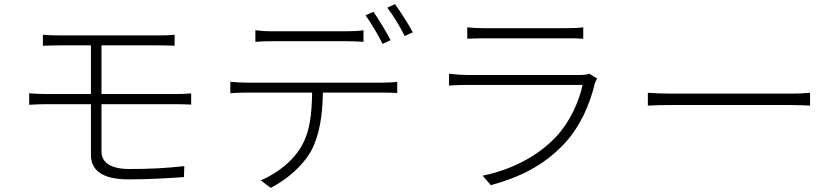

<svg xmlns="http://www.w3.org/2000/svg" viewBox="-20 -863 4040 927"><path d="M829 -360C851 -360 882 -359 903 -358V-412C882 -410 849 -409 828 -409H470V-644H744C779 -644 800 -643 823 -642V-695C801 -693 777 -692 744 -692H273C240 -692 212 -693 187 -695V-642C212 -643 240 -644 273 -644H419V-409H206C182 -409 148 -410 121 -413V-357C147 -359 182 -360 206 -360H419V-115C419 -45 468 3 600 3C697 3 783 -2 868 -8L870 -61C782 -51 703 -47 605 -47C506 -47 470 -84 470 -132V-360Z M1866 -669C1844 -711 1808 -770 1783 -806L1745 -789C1772 -751 1808 -691 1827 -651ZM1651 -664C1676 -664 1709 -663 1735 -661V-717C1709 -713 1676 -712 1651 -712H1293C1262 -712 1239 -714 1213 -717V-661C1236 -663 1263 -664 1295 -664ZM1174 -464C1143 -464 1118 -466 1092 -468V-413C1119 -415 1143 -416 1174 -416H1487C1485 -315 1478 -226 1432 -151C1393 -85 1320 -27 1239 8L1287 44C1370 2 1444 -67 1481 -132C1523 -209 1537 -306 1539 -416H1828C1850 -416 1878 -415 1898 -414V-468C1875 -465 1849 -464 1828 -464ZM1850 -826C1879 -788 1912 -733 1934 -689L1973 -707C1953 -745 1914 -806 1887 -843Z M2825 -507C2815 -503 2797 -501 2780 -501H2234C2210 -501 2180 -503 2148 -507V-450C2180 -452 2211 -453 2234 -453H2793C2775 -370 2730 -272 2665 -203C2575 -107 2446 -42 2310 -15L2350 31C2477 -4 2601 -57 2708 -173C2783 -255 2829 -362 2852 -461C2854 -467 2859 -477 2863 -484ZM2236 -676C2262 -677 2288 -678 2317 -678H2715C2747 -678 2774 -678 2796 -676V-731C2774 -728 2747 -727 2716 -727H2317C2286 -727 2261 -728 2236 -731Z M3108 -353C3135 -355 3180 -356 3235 -356H3790C3836 -356 3873 -354 3891 -353V-415C3871 -413 3841 -411 3789 -411H3235C3176 -411 3134 -413 3108 -415Z"/></svg>

Font: Source Han Sans SC Light
Style: Regular
Weight: 300
Designer: Ryoko NISHIZUKA (kana & ideographs); Paul D. Hunt (Latin, Greek & Cyrillic); Wenlong ZHANG (bopomofo); Sandoll Communica
Foundry: Adobe Systems Incorporated
Version: Version 1.004;PS 1.004;hotconv 1.0.82;makeotf.lib2.5.63406